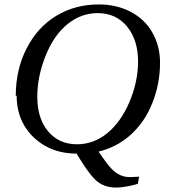

<svg xmlns="http://www.w3.org/2000/svg" viewBox="-20 -682 762 865"><path d="M55 -251 51 -250Q51 -369 100 -464Q149 -560 234 -611Q318 -662 426 -662Q505 -662 568 -629Q632 -596 666 -536Q701 -475 701 -400Q701 -304 666 -217Q632 -132 569 -75Q507 -19 424 1Q465 61 484 80Q502 98 522 107Q542 116 566 116L607 114L601 146Q587 151 557 157Q526 163 503 163Q454 163 420 137Q388 112 339 33L325 10Q246 10 185 -24Q124 -58 89 -117Q55 -175 55 -251ZM602 -405Q602 -502 552 -563Q502 -623 420 -623Q346 -623 285 -574Q223 -524 186 -432Q148 -338 148 -246Q148 -148 197 -90Q246 -32 327 -32Q401 -32 462 -81Q524 -131 563 -222Q602 -314 602 -405Z"/></svg>

Font: Libra Serif Modern
Style: Italic
Weight: 400
Italic angle: -12°
Designer: Stefan Peev, Context Ltd
Foundry: Stefan Peev, Context Ltd
Version: Version 1.000